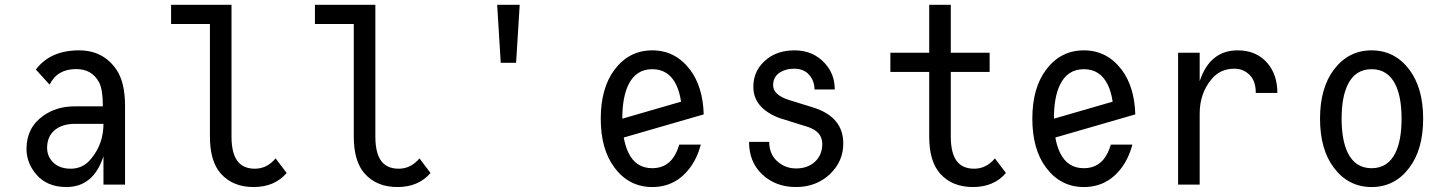

<svg xmlns="http://www.w3.org/2000/svg" viewBox="-20 -752 5899 782"><path d="M489.3 0H401.4V-115.7Q360.8 9.8 250.5 9.8Q171.4 9.8 127.4 -42Q87.9 -88.4 87.9 -146Q87.9 -232.4 156.7 -280.8Q210.4 -318.8 283.7 -318.8H398.9Q398.9 -387.2 383.8 -416Q355 -470.7 290.5 -470.7Q212.9 -470.7 182.1 -407.2L126 -468.8Q185.1 -546.9 301.8 -546.9Q400.9 -546.9 454.6 -467.8Q489.3 -416.5 489.3 -319.3ZM401.4 -247.6Q344.7 -247.6 285.2 -247.6Q230.5 -247.6 199.2 -218.8Q171.9 -193.4 171.9 -149.9Q171.9 -117.2 193.4 -93.8Q219.7 -64.9 268.1 -64.9Q319.3 -64.9 352.5 -106.9Q401.4 -167.5 401.4 -247.6Z M1147.5 -47.4Q1098.6 9.8 1012.7 9.8Q928.2 9.8 879.4 -44.9Q835 -94.7 835 -195.8V-654.3H676.8V-732.4H922.9V-195.8Q922.9 -127.4 947.8 -95.2Q971.2 -64.9 1018.1 -64.9Q1067.4 -64.9 1102.5 -106.9Q1102.5 -106.9 1147.5 -47.4Z M1733.4 -47.4Q1684.6 9.8 1598.6 9.8Q1514.2 9.8 1465.3 -44.9Q1420.9 -94.7 1420.9 -195.8V-654.3H1262.7V-732.4H1508.8V-195.8Q1508.8 -127.4 1533.7 -95.2Q1557.1 -64.9 1604 -64.9Q1653.3 -64.9 1688.5 -106.9Q1688.5 -106.9 1733.4 -47.4Z M2004.9 -732.4H2096.7L2082 -496.1H2019.5Z M2834.5 -163.1Q2819.3 -107.4 2790 -68.4Q2731.4 9.8 2636.7 9.8Q2542.5 9.8 2483.4 -68.4Q2426.8 -143.1 2426.8 -268.6Q2426.8 -394 2483.4 -468.8Q2542.5 -546.9 2636.7 -546.9Q2730.5 -546.9 2790 -468.8Q2842.8 -399.4 2846.2 -286.1L2520.5 -191.9Q2526.9 -156.2 2539.6 -129.9Q2569.8 -66.9 2636.7 -66.9Q2703.6 -66.9 2733.9 -129.9Q2741.2 -145 2746.6 -163.1ZM2514.6 -268.6 2753.9 -337.9Q2748 -378.4 2733.9 -407.2Q2703.1 -470.2 2636.7 -470.2Q2570.3 -470.2 2539.6 -407.2Q2514.6 -356 2514.6 -268.6Z M3030.8 -174.3H3112.8Q3113.3 -125.5 3144 -96.7Q3176.8 -65.9 3222.7 -65.9Q3271 -65.9 3301.3 -95.2Q3329.1 -122.6 3329.1 -166Q3329.1 -215.3 3271 -234.9L3153.8 -271.5Q3048.3 -312 3048.3 -398.4Q3048.3 -469.2 3106 -513.2Q3149.9 -546.9 3216.3 -546.9Q3292 -546.9 3339.8 -494.1Q3379.9 -450.2 3379.9 -387.7H3297.4Q3297.4 -421.4 3276.4 -446.3Q3254.4 -472.2 3214.8 -472.2Q3178.7 -472.2 3152.3 -454.1Q3128.9 -436.5 3128.9 -404.8Q3128.9 -365.2 3193.8 -344.7L3294.4 -313.5Q3414.6 -274.9 3414.6 -167.5Q3414.6 -94.7 3360.4 -43Q3304.7 9.8 3221.7 9.8Q3138.2 9.8 3083 -43Q3030.8 -93.3 3030.8 -174.3Z M3942.4 9.8Q3857.9 9.8 3809.1 -44.9Q3764.6 -94.7 3764.6 -195.8V-459H3606.4V-537.1H3764.6V-732.4H3852.5V-537.1H4010.7V-459H3852.5V-195.8Q3852.5 -127.4 3877.4 -95.2Q3900.9 -64.9 3947.8 -64.9Q3997.1 -64.9 4032.2 -106.9L4077.1 -47.4Q4028.3 9.8 3942.4 9.8Z M4592.3 -163.1Q4577.1 -107.4 4547.9 -68.4Q4489.3 9.8 4394.5 9.8Q4300.3 9.8 4241.2 -68.4Q4184.6 -143.1 4184.6 -268.6Q4184.6 -394 4241.2 -468.8Q4300.3 -546.9 4394.5 -546.9Q4488.3 -546.9 4547.9 -468.8Q4600.6 -399.4 4604 -286.1L4278.3 -191.9Q4284.7 -156.2 4297.4 -129.9Q4327.6 -66.9 4394.5 -66.9Q4461.4 -66.9 4491.7 -129.9Q4499 -145 4504.4 -163.1ZM4272.5 -268.6 4511.7 -337.9Q4505.9 -378.4 4491.7 -407.2Q4460.9 -470.2 4394.5 -470.2Q4328.1 -470.2 4297.4 -407.2Q4272.5 -356 4272.5 -268.6Z M4778.3 0V-537.1H4866.2V-421.4Q4907.7 -546.9 5021 -546.9Q5098.6 -546.9 5143.6 -493.2Q5182.6 -446.3 5182.6 -373.5H5094.7Q5094.7 -418.9 5073.2 -442.9Q5046.9 -472.2 5007.8 -472.2Q4950.2 -472.2 4915 -430.2Q4866.2 -372.1 4866.2 -289.1V0Z M5663.6 -129.9Q5688.5 -181.2 5688.5 -268.6Q5688.5 -356 5663.6 -407.2Q5632.8 -470.2 5566.4 -470.2Q5500 -470.2 5469.2 -407.2Q5444.3 -356 5444.3 -268.6Q5444.3 -181.2 5469.2 -129.9Q5500 -66.9 5566.4 -66.9Q5632.8 -66.9 5663.6 -129.9ZM5413.1 -68.4Q5356.4 -143.1 5356.4 -268.6Q5356.4 -394 5413.1 -468.8Q5472.2 -546.9 5566.4 -546.9Q5660.6 -546.9 5719.7 -468.8Q5776.4 -394 5776.4 -268.6Q5776.4 -143.1 5719.7 -68.4Q5660.6 9.8 5566.4 9.8Q5472.2 9.8 5413.1 -68.4Z"/></svg>

Font: Consola Mono
Style: Book
Weight: 400
Monospace: yes
Version: Version 2.001